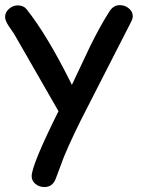

<svg xmlns="http://www.w3.org/2000/svg" viewBox="-22 -528 562 755"><path d="M493.7 -442.4 324.7 -111.8Q262.2 8.8 229 89.8L196.8 175.8Q184.1 207.5 152.8 207.5Q132.3 207.5 117.4 195.3Q102.5 183.1 102.5 165Q102.5 121.1 208 -90.8L33.2 -395L11.2 -427.2Q-2 -447.8 -2 -461.4Q-2 -479.5 13.4 -493.2Q28.8 -506.8 47.9 -506.8Q70.3 -506.8 82.5 -491.7Q165.5 -387.2 260.7 -194.3L333 -347.2Q372.1 -426.3 408.2 -482.9Q423.8 -507.8 449.2 -507.8Q469.2 -507.8 484.6 -495.1Q500 -482.4 500 -464.4Q500 -454.6 493.7 -442.4Z"/></svg>

Font: Candra Sangkala
Style: Regular
Weight: 400
Designer: R.S. Wihananto
Foundry: R.S. Wihananto
Version: Version 2.0.1